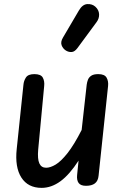

<svg xmlns="http://www.w3.org/2000/svg" viewBox="-20 -900 616 930"><path d="M181.5 10Q115.5 10 83.5 -40Q51.5 -90 61 -178.5L93.5 -489Q95 -508 105.5 -524.5Q116 -541 146.5 -541Q178 -541 187.2 -524.2Q196.5 -507.5 194 -483.5L165 -175.5Q161 -130 170.5 -108.8Q180 -87.5 203.5 -87.5Q224 -87.5 249.8 -103Q275.5 -118.5 307 -158.2Q338.5 -198 375.5 -270.5L400 -490Q401.5 -502 406 -513.8Q410.5 -525.5 422 -533.2Q433.5 -541 456 -541Q486.5 -541 496.2 -524Q506 -507 503.5 -483.5L457.5 -49Q455 -23.5 439.8 -11.8Q424.5 0 396.5 0Q371 0 361 -13.5Q351 -27 353.5 -52L360.5 -122Q317 -54.5 273 -22.2Q229 10 181.5 10ZM299.5 -655Q284.5 -664.5 278.5 -680.8Q272.5 -697 285 -718L362 -849Q379.5 -879 403 -880.2Q426.5 -881.5 442 -867.5Q459 -852 460 -831.2Q461 -810.5 447.5 -792.5L355 -667Q341.5 -649 327.2 -648Q313 -647 299.5 -655Z"/></svg>

Font: Edu SA Hand Medium
Style: Regular
Weight: 500
Designer: Tina and Corey Anderson, Eben Sorkin, Mirko Velimirovic
Foundry: Google for Education
Version: Version 2.000